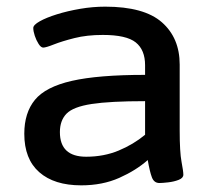

<svg xmlns="http://www.w3.org/2000/svg" viewBox="-20 -550 645 577"><path d="M224 7Q143 7 98 -32.5Q53 -72 53 -148Q53 -211 85 -250Q117 -289 196 -307Q275 -325 416 -325V-354Q416 -400 388 -422.5Q360 -445 289 -445Q241 -445 203.5 -435.5Q166 -426 142 -416.5Q118 -407 110 -407Q103 -407 96 -418Q89 -429 84.5 -442.5Q80 -456 80 -466Q80 -475 99.5 -486Q119 -497 151 -507Q183 -517 221 -523.5Q259 -530 296 -530Q413 -530 466.5 -483Q520 -436 520 -356V-158Q520 -93 525.5 -64Q531 -35 531 -25Q531 -15 517 -9.5Q503 -4 485.5 -2Q468 0 459 0Q443 0 436.5 -17Q430 -34 424 -69Q389 -38 338.5 -15.5Q288 7 224 7ZM239 -79Q292 -79 336.5 -97.5Q381 -116 416 -145V-246Q311 -246 255.5 -237.5Q200 -229 180 -208.5Q160 -188 160 -153Q160 -79 239 -79Z"/></svg>

Font: Asap Semi Expanded Medium
Style: Regular
Weight: 500
Width: 6
Designer: Pablo Cosgaya
Foundry: Omnibus-Type
Version: Version 3.001; ttfautohint (v1.8.4.7-5d5b)